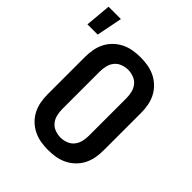

<svg xmlns="http://www.w3.org/2000/svg" viewBox="-274 -955 1100 1100"><g transform="rotate(45 275.5 -405.0)"><path d="M300 8Q270 8 240 3Q210 -2 182.5 -15.5Q155 -29 133 -50.5Q111 -72 97.5 -98.5Q84 -125 78.5 -155Q73 -185 73 -215V-520Q73 -550 78.5 -580Q84 -610 97.5 -636.5Q111 -663 133 -684.5Q155 -706 182.5 -719.5Q210 -733 240 -738Q270 -743 300 -743Q330 -743 360 -738Q390 -733 417.5 -719.5Q445 -706 467 -684.5Q489 -663 502.5 -636.5Q516 -610 521.5 -580Q527 -550 527 -520V-215Q527 -185 521.5 -155Q516 -125 502.5 -98.5Q489 -72 467 -50.5Q445 -29 417.5 -15.5Q390 -2 360 3Q330 8 300 8ZM300 -93Q323 -93 345.5 -101.5Q368 -110 382.5 -128Q397 -146 402.5 -169Q408 -192 408 -215V-520Q408 -543 402.5 -566Q397 -589 382.5 -607Q368 -625 345.5 -633.5Q323 -642 300 -642Q277 -642 254.5 -633.5Q232 -625 217.5 -607Q203 -589 197.5 -566Q192 -543 192 -520V-215Q192 -192 197.5 -169Q203 -146 217.5 -128Q232 -110 254.5 -101.5Q277 -93 300 -93ZM-49 -661 -35 -818H65L34 -661Z"/></g></svg>

Font: Iosevka Fixed Extended
Style: Bold
Weight: 700
Width: 7
Monospace: yes
Designer: Belleve Invis
Foundry: Belleve Invis
Version: Version 24.1.1; ttfautohint (v1.8.4)